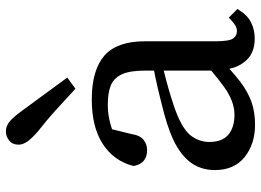

<svg xmlns="http://www.w3.org/2000/svg" viewBox="-134 -716 864 635"><g transform="rotate(-90 297.5 -398.0)"><path d="M137 -768Q137 -788 150.5 -799Q164 -810 181 -810Q198 -810 212.5 -798.5Q227 -787 249 -757Q267 -732 359 -607L322 -580Q281 -618 248 -648Q218 -675 181 -704Q158 -724 147.5 -739Q137 -754 137 -768ZM170 -202Q146 -173 146 -137Q146 -96 169 -75Q194 -54 236 -54Q258 -54 281 -62.5Q304 -71 329.5 -89.5Q355 -108 382 -131V-288Q317 -272 264 -254Q196 -231 170 -202ZM203 14Q139 14 96 -20.5Q53 -55 53 -119Q53 -158 71.5 -189Q90 -220 130 -244Q170 -268 241 -287Q287 -299 323.5 -307.5Q360 -316 382 -320V-349Q382 -401 369.5 -427Q357 -453 333 -463Q309 -473 268 -473Q239 -473 208 -465Q198 -462 188 -459L172 -394Q168 -367 153.5 -355Q139 -343 119 -343Q76 -343 67 -385V-387V-390Q84 -454 140 -490Q196 -526 287 -526Q383 -526 432 -484Q479 -442 479 -350V-117Q479 -72 488 -59Q497 -46 512 -46Q522 -46 530 -50.5Q538 -55 549 -65L557 -73L586 -44L581 -37Q565 -11 541 1Q517 13 488 13Q436 13 410 -22Q394 -42 388 -71Q365 -50 344 -34Q312 -10 279 2Q246 14 203 14Z"/></g></svg>

Font: Early Summer Mincho Screen
Style: Regular
Weight: 400
Designer: GuiWonder
Version: Version 1.002